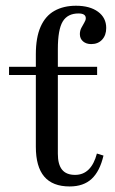

<svg xmlns="http://www.w3.org/2000/svg" viewBox="-20 -651 408 682"><path d="M107.3 -206.5V-458.1Q107.3 -517.7 124.2 -556Q141.1 -594.4 173.4 -612.5Q205.6 -630.6 250 -630.6Q299.2 -630.6 328.2 -609.3Q357.3 -587.9 357.3 -551.6Q357.3 -525.8 342.7 -510.1Q328.2 -494.4 304 -494.4Q286.3 -494.4 275 -504Q263.7 -513.7 263.7 -529.8Q263.7 -541.9 269 -552Q274.2 -562.1 279.4 -570.6Q284.7 -579 284.7 -586.3Q284.7 -603.2 258.9 -603.2Q220.2 -603.2 202.8 -574.6Q185.5 -546 185.5 -476.6V-206.5ZM227.4 11.3Q166.9 11.3 137.1 -23.8Q107.3 -58.9 107.3 -129.8V-206.5H185.5V-104.8Q185.5 -66.9 200.4 -48.4Q215.3 -29.8 246.8 -29.8Q275.8 -29.8 295.2 -49.2Q314.5 -68.5 324.2 -105.6L347.6 -98.4Q334.7 -42.7 305.6 -15.7Q276.6 11.3 227.4 11.3ZM12.1 -384.7V-413.7H325V-384.7Z"/></svg>

Font: Playfair 5pt SemiExpanded Light
Style: Regular
Weight: 400
Version: Version 2.203